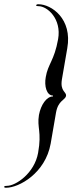

<svg xmlns="http://www.w3.org/2000/svg" viewBox="-55 -749 370 902"><path d="M-26 133C34 133 158 65 183 -74L208 -219C218 -278 251 -278 255 -298C259 -318 226 -318 236 -377L261 -522C286 -661 186 -729 126 -729C119 -729 116 -728 115 -724C115 -721 117 -720 126 -720C167 -720 235 -661 218 -565C200 -464 170 -448 160 -387C152 -345 164 -300 194 -300V-296C164 -296 137 -257 128 -209C118 -148 142 -132 124 -31C107 65 19 124 -22 124C-31 124 -35 125 -35 128C-36 132 -33 133 -26 133Z"/></svg>

Font: RL Madena Oblique
Style: Regular
Weight: 400
Italic angle: -10°
Designer: I Kadek Wantara Putra
Foundry: Roughlines ID
Version: Version 1.000;Glyphs 3.1.2 (3151)